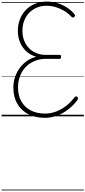

<svg xmlns="http://www.w3.org/2000/svg" viewBox="-20 -1473 1082 2431"><path d="M550 19Q428 19 338 -27.5Q248 -74 198.5 -160Q149 -246 149 -365Q149 -434 170.5 -497.5Q192 -561 231 -613.5Q270 -666 323 -702.5Q376 -739 439 -755Q368 -774 316 -820.5Q264 -867 235 -934Q206 -1001 206 -1081Q206 -1147 223.5 -1203.5Q241 -1260 273.5 -1306Q306 -1352 351.5 -1385Q397 -1418 453 -1435.5Q509 -1453 574 -1453Q640 -1453 703 -1434.5Q766 -1416 822 -1381Q878 -1346 920 -1297Q928 -1288 929.5 -1278.5Q931 -1269 921 -1259Q910 -1249 900.5 -1251.5Q891 -1254 879 -1266Q840 -1308 789.5 -1337.5Q739 -1367 683 -1383.5Q627 -1400 569 -1400Q502 -1400 446 -1376.5Q390 -1353 349.5 -1311Q309 -1269 286.5 -1211Q264 -1153 264 -1084Q264 -993 301.5 -924.5Q339 -856 405.5 -817Q472 -778 560 -778H736Q745 -778 749 -772.5Q753 -767 753 -753Q753 -740 749 -734Q745 -728 736 -728H561Q485 -728 420 -701.5Q355 -675 307.5 -626.5Q260 -578 234 -512Q208 -446 208 -367Q208 -264 250 -189.5Q292 -115 369 -75Q446 -35 551 -35Q619 -35 686.5 -59.5Q754 -84 814.5 -130.5Q875 -177 923 -241Q931 -251 939.5 -253Q948 -255 958 -246Q968 -238 968 -228Q968 -218 959 -205Q907 -135 840.5 -85Q774 -35 700 -8Q626 19 550 19ZM0 928H1042V938H0ZM0 -20H1042V0H0ZM0 -505H1042V-500H0ZM0 -1448H1042V-1438H0Z"/></svg>

Font: Playwrite ID Guides
Style: Regular
Weight: 400
Designer: Veronika Burian, José Scaglione
Foundry: TypeTogether
Version: Version 1.003